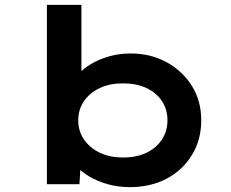

<svg xmlns="http://www.w3.org/2000/svg" viewBox="-20 -760 952 790"><path d="M514 10Q466 10 423.5 -2Q381 -14 348 -33.5Q315 -53 294 -76.5Q273 -100 267 -121L314 -126L307 -2H173V-740H315V-405L273 -409Q280 -431 301 -454Q322 -477 354.5 -496.5Q387 -516 428.5 -528Q470 -540 518 -540Q599 -540 664.5 -504.5Q730 -469 769 -407.5Q808 -346 808 -265Q808 -185 770 -122.5Q732 -60 666 -25Q600 10 514 10ZM487 -112Q542 -112 582.5 -131.5Q623 -151 646 -185.5Q669 -220 669 -265Q669 -310 646 -344.5Q623 -379 582 -398Q541 -417 487 -417Q432 -417 391 -398Q350 -379 326 -344.5Q302 -310 302 -265Q302 -220 326 -185.5Q350 -151 391 -131.5Q432 -112 487 -112Z"/></svg>

Font: Lexend Peta SemiBold
Style: Regular
Weight: 600
Designer: Bonnie Shaver-Troup, Thomas Jockin
Foundry: Lexend
Version: Version 1.007